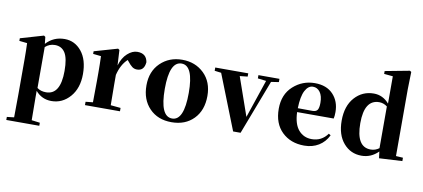

<svg xmlns="http://www.w3.org/2000/svg" viewBox="-89 -1162 3875 1757"><g transform="rotate(10 1848.0 -283.5)"><path d="M265.6 -459V-79.1Q298.8 -53.7 348.6 -53.7Q482.4 -53.7 482.4 -275.4Q482.4 -392.6 450.2 -443.4Q418 -494.1 355.5 -494.1Q303.7 -494.1 265.6 -459ZM254.9 -551.8 261.7 -488.3Q330.1 -563.5 433.6 -563.5Q528.3 -563.5 590.8 -486.8Q653.3 -410.2 653.3 -276.4Q653.3 -144.5 583 -64Q512.7 16.6 410.2 16.6Q321.3 16.6 262.7 -51.8V6.8Q262.7 64.5 264.6 220.7L341.8 230.5V258.8H35.2V230.5L101.6 222.7Q103.5 64.5 103.5 6.8V-320.3Q103.5 -394.5 100.6 -466.8L27.3 -474.6V-499L241.2 -561.5Z M943.4 -551.8 951.2 -409.2Q972.7 -482.4 1017.6 -522.9Q1062.5 -563.5 1109.4 -563.5Q1193.4 -563.5 1206.1 -484.4Q1199.2 -403.3 1132.8 -403.3Q1106.4 -403.3 1086.9 -418Q1067.4 -432.6 1043.9 -462.9L1034.2 -474.6Q975.6 -420.9 951.2 -321.3V-238.3Q951.2 -157.2 953.1 -40L1045.9 -31.2V0H720.7V-31.2L788.1 -38.1Q790 -153.3 790 -238.3V-321.3Q790 -394.5 787.1 -466.8L712.9 -474.6V-499L929.7 -561.5Z M1243.2 -276.4Q1243.2 -406.2 1324.2 -484.9Q1405.3 -563.5 1526.4 -563.5Q1648.4 -563.5 1729 -485.4Q1809.6 -407.2 1809.6 -276.4Q1809.6 -142.6 1731.9 -63Q1654.3 16.6 1526.4 16.6Q1398.4 16.6 1320.8 -64Q1243.2 -144.5 1243.2 -276.4ZM1526.4 -17.6Q1636.7 -17.6 1636.7 -274.4Q1636.7 -528.3 1526.4 -528.3Q1414.1 -528.3 1414.1 -274.4Q1414.1 -17.6 1526.4 -17.6Z M2431.6 -545.9V-515.6L2360.4 -504.9L2167 2H2097.7L1896.5 -507.8L1835 -515.6V-545.9H2141.6V-515.6L2069.3 -507.8L2194.3 -150.4L2314.5 -505.9L2236.3 -515.6V-545.9Z M2643.6 -310.5 2779.3 -309.6Q2813.5 -309.6 2826.2 -328.6Q2838.9 -347.7 2838.9 -394.5Q2838.9 -458 2813.5 -493.2Q2788.1 -528.3 2747.1 -528.3Q2703.1 -528.3 2674.8 -474.6Q2646.5 -420.9 2643.6 -310.5ZM2963.9 -129.9 2982.4 -118.2Q2951.2 -53.7 2893.6 -18.6Q2835.9 16.6 2759.8 16.6Q2632.8 16.6 2552.7 -61Q2472.7 -138.7 2472.7 -275.4Q2472.7 -409.2 2558.1 -486.3Q2643.6 -563.5 2758.8 -563.5Q2868.2 -563.5 2928.7 -499Q2989.3 -434.6 2989.3 -335Q2989.3 -296.9 2983.4 -274.4H2643.6Q2647.5 -163.1 2694.8 -108.4Q2742.2 -53.7 2817.4 -53.7Q2909.2 -53.7 2963.9 -129.9Z M3443.4 -80.1V-467.8Q3408.2 -494.1 3369.1 -494.1Q3230.5 -494.1 3230.5 -275.4Q3230.5 -53.7 3365.2 -53.7Q3408.2 -53.7 3443.4 -80.1ZM3604.5 -35.2 3669.9 -31.2V0L3455.1 11.7L3447.3 -49.8Q3380.9 16.6 3292 16.6Q3190.4 16.6 3124.5 -60.1Q3058.6 -136.7 3058.6 -268.6Q3058.6 -405.3 3129.4 -484.4Q3200.2 -563.5 3306.6 -563.5Q3390.6 -563.5 3449.2 -495.1V-749L3367.2 -756.8V-783.2L3594.7 -826.2L3608.4 -817.4L3604.5 -657.2Z"/></g></svg>

Font: Bpmf Zihi Serif Heavy
Style: Heavy
Weight: 900
Foundry: But Ko
Version: Version 1.320